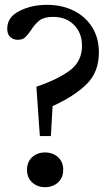

<svg xmlns="http://www.w3.org/2000/svg" viewBox="-20 -770 450 796"><path d="M10 -651Q10 -699 60.5 -724.5Q111 -750 175 -750Q237 -750 286 -725.5Q335 -701 362.5 -656.5Q390 -612 390 -553L320 -580Q320 -633 287 -666.5Q254 -700 200 -700Q163 -700 144 -685.5Q125 -671 108 -644Q94 -624 83.5 -614.5Q73 -605 54 -605Q35 -605 22.5 -616.5Q10 -628 10 -651ZM132 -411Q223 -442 271.5 -479.5Q320 -517 320 -580L390 -553Q390 -471 339 -421Q288 -371 198 -330L191 -208L189 -206H147L145 -208L131 -409ZM92 -66Q92 -99 113.5 -118.5Q135 -138 167 -138Q199 -138 220.5 -118.5Q242 -99 242 -66Q242 -33 220.5 -13.5Q199 6 167 6Q135 6 113.5 -13.5Q92 -33 92 -66Z"/></svg>

Font: Minipax
Style: Regular
Weight: 400
Designer: Raphaël Ronot
Foundry: Velvetyne Type Foundry
Version: Version 1.000